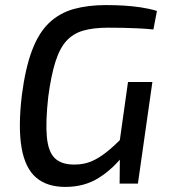

<svg xmlns="http://www.w3.org/2000/svg" viewBox="-20 -723 668 756"><path d="M397 -703Q433 -703 467 -701Q501 -699 534.5 -694Q568 -689 598 -680L584 -607Q553 -610 521.5 -611.5Q490 -613 461 -613.5Q432 -614 406 -614Q348 -614 308 -602.5Q268 -591 241.5 -562Q215 -533 198 -479Q181 -425 170 -342Q159 -243 164.5 -184Q170 -125 196 -100Q222 -75 272 -75Q310 -75 339.5 -87.5Q369 -100 398 -123Q427 -146 459 -178L470 -116Q448 -88 423 -64.5Q398 -41 369.5 -23Q341 -5 308 4Q275 13 237 13Q165 13 122 -24Q79 -61 65 -141Q51 -221 66 -348Q80 -456 106.5 -525.5Q133 -595 174 -633.5Q215 -672 270.5 -687.5Q326 -703 397 -703ZM580 -400 523 0H451L452 -108L446 -130L484 -400Z"/></svg>

Font: Exo 2 Medium
Style: Italic
Weight: 500
Italic angle: -8°
Designer: Natanael Gama
Foundry: Natanael Gama
Version: Version 2.010